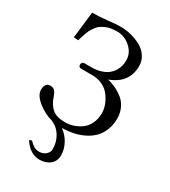

<svg xmlns="http://www.w3.org/2000/svg" viewBox="-214 -761 970 1098"><g transform="rotate(30 271.5 -212.5)"><path d="M121.1 166 136.7 159.2Q154.8 178.2 169.2 186.5Q183.6 194.8 204.1 194.8Q230 194.8 247.3 179.2Q264.6 163.6 264.6 143.6Q264.6 95.7 240.7 57.6Q216.8 19.5 175.3 3.4Q127.9 -9.3 84 -43.5Q36.1 -81.1 36.1 -118.2Q36.1 -138.7 44.7 -151.6Q53.2 -164.6 69.8 -164.6Q90.3 -164.6 100.3 -154.8Q110.4 -145 119.1 -119.6Q135.3 -71.3 164.3 -48.1Q193.4 -24.9 247.6 -24.9Q275.4 -24.9 302.2 -33.7Q329.1 -42.5 352.8 -59.8Q376.5 -77.1 390.9 -107.4Q405.3 -137.7 405.3 -176.3Q405.3 -192.9 400.4 -212.4Q395.5 -231.9 383.8 -254.2Q372.1 -276.4 355 -294.4Q337.9 -312.5 310.1 -324.5Q282.2 -336.4 249 -336.4H176.3Q157.7 -336.4 157.7 -354Q157.7 -362.3 162.8 -367.7Q168 -373 176.3 -373H222.7Q256.8 -373 284.2 -381.8Q311.5 -390.6 328.1 -404.1Q344.7 -417.5 355.7 -435.5Q366.7 -453.6 370.8 -470.9Q375 -488.3 375 -505.9Q375 -554.7 335.9 -589.4Q296.9 -624 249 -624Q226.6 -624 207.5 -620.8Q188.5 -617.7 173.8 -610.8Q159.2 -604 147.7 -596.7Q136.2 -589.4 126.7 -576.7Q117.2 -564 110.8 -554Q104.5 -543.9 98.1 -527.1Q91.8 -510.3 88.1 -499Q84.5 -487.8 79.1 -468.8L49.3 -471.2L69.3 -645.5Q116.2 -645.5 170.4 -651.6Q224.6 -657.7 251.5 -657.7Q287.1 -657.7 322.3 -648.7Q357.4 -639.6 387.7 -622.8Q418 -606 436.5 -577.9Q455.1 -549.8 455.1 -515.6Q455.1 -402.8 340.3 -360.4Q364.3 -353.5 384 -345.5Q403.8 -337.4 425.5 -323.2Q447.3 -309.1 462.2 -291.7Q477.1 -274.4 486.8 -248.8Q496.6 -223.1 496.6 -192.4Q496.6 -148.9 481.9 -113.8Q467.3 -78.6 443.4 -55.7Q419.4 -32.7 386.7 -17.3Q354 -2 319.8 4.9Q285.6 11.7 249 12.2Q283.7 36.6 303.7 74Q323.7 111.3 323.7 149.4Q323.7 189 296.6 211.2Q269.5 233.4 227.5 233.4Q165 233.4 121.1 166Z"/></g></svg>

Font: Libertinage
Style: b
Weight: 400
Designer: OSP
Foundry: OSP
Version: Version 1.0; 2008; OFL relea